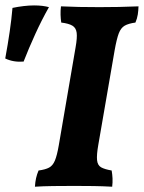

<svg xmlns="http://www.w3.org/2000/svg" viewBox="-113 -703 544 726"><path d="M172.8 -523.9Q179.3 -560.5 176.9 -579.1Q174.5 -597.7 160.8 -605.9Q147.1 -614.2 118.6 -617.7Q116.5 -631.4 116 -647.1Q115.5 -662.8 117.6 -679Q150.3 -677.5 186.3 -676.7Q222.3 -676 262.6 -676Q298.3 -676 335.9 -676.7Q373.4 -677.5 410.7 -679Q410.3 -663.3 408 -648.1Q405.7 -632.9 399.1 -617.7Q373.1 -614.2 358.6 -606Q344.1 -597.7 336.1 -576.8Q328.2 -555.9 320.6 -513.5L258.6 -154.7Q252 -117 254 -97.4Q256 -77.8 269.4 -70.3Q282.8 -62.8 309.2 -58.3Q311.7 -44.1 312.5 -28.6Q313.2 -13.2 311.2 3Q274.4 1 241.1 0.5Q207.7 0 168.3 0Q125.7 0 87.7 0.5Q49.8 1 19.1 3Q20.1 -14.7 23.4 -29.4Q26.7 -44 32.8 -58.3Q58.8 -61.8 72.7 -69.3Q86.7 -76.8 94.7 -96.1Q102.7 -115.4 109.2 -153.1ZM-23.8 -470.1Q-62.5 -467.1 -93.2 -481.9Q-83.2 -535.8 -76.3 -583.8Q-69.3 -631.9 -65.8 -673.1Q-44.6 -677.6 -23.7 -680Q-2.8 -682.5 15.9 -682.5Q33.2 -682.5 47.1 -680.8Q61 -679 72.1 -676Q44.9 -628.1 20.5 -574.5Q-4 -520.9 -23.8 -470.1Z"/></svg>

Font: Vollkorn
Style: Italic
Weight: 400
Italic angle: -11°
Designer: Friedrich Althausen
Foundry: Friedrich Althausen
Version: Version 5.001